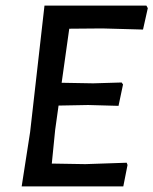

<svg xmlns="http://www.w3.org/2000/svg" viewBox="-20 -662 545 682"><path d="M430 -84 433 -76 418 0H57L87 -193L138 -642H500L505 -633L488 -557L343 -561L226 -560L199 -368L311 -366L412 -369L417 -362L401 -286L293 -289L188 -287L176 -201L164 -81L283 -79Z"/></svg>

Font: Alegreya Sans SC Medium
Style: Italic
Weight: 500
Italic angle: -7°
Designer: Juan Pablo del Peral
Foundry: Huerta Tipografica
Version: Version 2.007